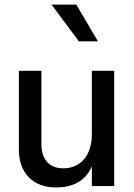

<svg xmlns="http://www.w3.org/2000/svg" viewBox="-20 -818 591 844"><path d="M383.8 -506.8V-231Q383.8 -158.2 349.4 -118.2Q314.9 -78.1 257.8 -78.1Q212.9 -78.1 187.5 -105.7Q162.1 -133.3 162.1 -185.1V-506.8H63V-161.1Q63 -83 106.9 -38.6Q150.9 5.9 226.1 5.9Q343.8 5.9 383.8 -86.9V0H481.9V-506.8ZM315.4 -797.9H206.5L326.7 -636.2H410.6Z"/></svg>

Font: FAU Chimera Medium
Style: Regular
Weight: 500
Version: Version 1.002;hotconv 1.0.117;makeotfexe 2.5.65602